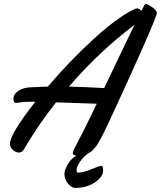

<svg xmlns="http://www.w3.org/2000/svg" viewBox="-20 -739 798 953"><path d="M299.8 124Q299.8 105.5 315.9 77.4Q332 49.3 359.9 32.2Q354.5 32.7 350.6 31.5Q346.7 30.3 345 28.8Q343.3 27.3 342.3 24.7Q341.3 22 341.3 21.2Q341.3 20.5 341.3 19Q341.3 17.6 346.2 3.9Q346.2 3.4 349.9 -3.2Q353.5 -9.8 359.1 -21Q364.7 -32.2 372.8 -47.4Q380.9 -62.5 390.9 -82.3Q400.9 -102.1 411.6 -123.8Q422.4 -145.5 435.1 -171.9Q447.8 -198.2 460 -224.1Q345.2 -228.5 258.3 -231Q174.8 -126 106.9 -11.2Q98.6 4.9 91.3 11.5Q84 18.1 72.8 18.1Q58.6 18.1 43.9 5.1Q29.3 -7.8 29.3 -24.9Q29.3 -73.7 155.3 -233.9Q106.9 -233.9 96.2 -232.9Q88.4 -232.4 76.4 -230.2Q64.5 -228 60.1 -228Q53.2 -228 50 -232.4Q46.9 -236.8 46.9 -249Q46.9 -272.5 73 -289.3Q99.1 -306.2 143.1 -306.2Q146.5 -306.2 155.5 -306.6Q164.6 -307.1 181.4 -307.9Q198.2 -308.6 217.3 -309.1Q323.7 -434.1 439.9 -541Q556.2 -647.9 641.1 -690.9Q654.8 -697.8 661.1 -697.3Q670.9 -697.3 682.1 -685.1Q684.1 -689.5 686.5 -693.8Q689 -698.2 690.2 -700.9Q691.4 -703.6 692.9 -706.5Q694.3 -709.5 695.3 -710.9Q696.3 -712.4 697 -713.9Q697.8 -715.3 698.5 -716.1Q699.2 -716.8 700 -717.5Q700.7 -718.3 701.7 -718.5Q702.6 -718.8 703.6 -718.8Q704.6 -718.8 706.1 -718.8Q713.4 -718.8 735.8 -703.1Q758.3 -687.5 758.3 -673.8Q758.3 -669.4 757.3 -667Q739.3 -612.8 623.8 -357.9Q508.3 -103 483.9 -58.1Q471.7 -35.6 464.1 -23.2Q456.5 -10.7 444.3 2.4Q432.1 15.6 418.9 21Q395 38.1 377.4 63.2Q359.9 88.4 359.9 106Q359.9 113.8 365.7 118.2Q391.1 118.2 433.1 101.1Q475.1 84 484.9 84Q491.7 84 491.7 104.5Q491.7 116.2 488.8 126Q472.7 156.2 436.5 175Q400.4 193.8 353.5 193.8Q335 193.8 317.4 172.1Q299.8 150.4 299.8 124ZM647.9 -616.2Q469.7 -481 322.3 -309.1Q408.7 -307.1 497.1 -301.8Q585.9 -488.8 647.9 -616.2Z"/></svg>

Font: Yellowtail
Style: Regular
Weight: 400
Designer: Astigmatic (AOETI)
Foundry: Astigmatic (AOETI)
Version: Version 1.000